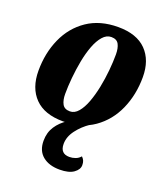

<svg xmlns="http://www.w3.org/2000/svg" viewBox="-144 -627 843 982"><g transform="rotate(20 278.0 -136.0)"><path d="M228 20Q127 20 74.5 -33.5Q22 -87 22 -181Q22 -277 57.5 -356.5Q93 -436 162 -483Q231 -530 330 -530Q431 -530 483 -477Q535 -424 535 -332Q535 -236 499.5 -156Q464 -76 395.5 -28Q327 20 228 20ZM244 -40Q269 -40 289 -63.5Q309 -87 323.5 -126Q338 -165 347.5 -212Q357 -259 361.5 -306.5Q366 -354 366 -394Q366 -428 355 -449Q344 -470 314 -470Q288 -470 267.5 -446.5Q247 -423 232.5 -384.5Q218 -346 209 -299Q200 -252 195.5 -204Q191 -156 191 -116Q191 -82 202.5 -61Q214 -40 244 -40ZM296 258Q238 258 203.5 229.5Q169 201 169 147Q169 102 191 68.5Q213 35 248.5 12.5Q284 -10 323 -22L365 -16V-11Q326 15 298.5 51.5Q271 88 271 127Q271 180 321 180Q338 180 354 174Q370 168 381 155Q390 164 394 173.5Q398 183 398 197Q398 221 372 239.5Q346 258 296 258Z"/></g></svg>

Font: Sansita Swashed
Style: Bold
Weight: 700
Designer: Pablo Cosgaya
Foundry: Omnibus-Type
Version: Version 1.003; ttfautohint (v1.8.3)